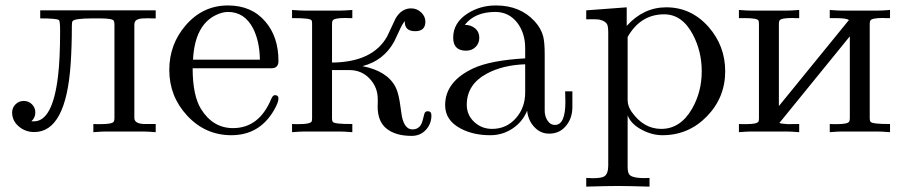

<svg xmlns="http://www.w3.org/2000/svg" viewBox="-20 -489 3340 711"><path d="M556.6 0.5Q525.4 -2 508.8 -2H371.6Q356.9 -2 325.7 0.5V-29.8Q331.1 -29.8 340.3 -29.3Q348.1 -29.3 351.6 -29.3Q395.5 -29.3 401.4 -38.6Q403.8 -43 403.8 -52.2V-398.4Q403.8 -407.7 401.4 -412.1Q396 -420.9 349.1 -420.9H324.7Q257.3 -420.9 249 -411.1Q246.1 -407.7 246.1 -393.6Q246.1 -318.8 241.7 -252.9Q224.6 0 106.9 0Q73.7 0 49.3 -21Q24.9 -42 24.9 -72.3Q24.9 -90.3 37.6 -102.8Q50.3 -115.2 67.9 -115.2Q85.9 -115.2 98.4 -102.8Q110.8 -90.3 110.8 -72.3Q110.8 -53.2 96.2 -40Q100.6 -39.6 105.5 -39.6Q174.8 -39.6 194.8 -206.5Q202.6 -270 202.6 -373.5Q202.6 -409.2 198.7 -414.1Q193.4 -420.9 128.9 -420.9V-450.7H556.6V-420.9Q550.8 -420.9 541.5 -420.9Q533.2 -421.4 530.3 -421.4Q502.9 -421.4 493.7 -418.5Q477.5 -414.1 477.5 -398.4V-52.2Q477.5 -31.7 511.7 -29.8Q512.7 -29.8 556.6 -29.8Z M1011.2 -124Q1011.2 -109.4 994.1 -80.1Q940.4 11.7 836.9 11.7Q740.2 11.7 672.9 -61Q606.9 -132.3 606.9 -230Q606.9 -324.7 667.5 -395Q731 -468.8 824.2 -468.8Q912.1 -468.8 962.9 -408.7Q1011.2 -352.5 1011.2 -263.2Q1011.2 -236.3 985.4 -236.3H693.4Q693.4 -135.3 724.6 -85Q768.6 -14.6 842.8 -14.6Q939.5 -14.6 984.4 -122.6Q990.2 -136.7 998 -136.7Q1011.2 -136.7 1011.2 -124ZM942.4 -268.1Q941.4 -336.4 917 -384.3Q885.3 -444.8 824.2 -444.8Q804.2 -444.8 780.3 -433.6Q701.2 -396 694.8 -268.1Z M1577.6 -61.5Q1577.6 -31.7 1558.6 -9.8Q1537.6 14.2 1504.4 14.2Q1443.8 14.2 1410.2 -13.7Q1378.4 -40 1378.4 -95.2Q1378.4 -99.6 1378.9 -108.4Q1378.9 -117.2 1378.9 -121.6Q1378.9 -164.6 1350.6 -195.8Q1320.3 -229.5 1273.9 -229.5H1209.5V-50.3Q1209.5 -43 1211.9 -38.1Q1217.3 -29.3 1284.7 -29.8V0.5Q1253.9 -2 1235.8 -2H1108.4Q1092.8 -2 1061.5 0.5V-29.8Q1067.4 -29.8 1075.7 -29.3Q1083.5 -29.3 1086.4 -29.3Q1129.4 -29.3 1134.3 -39.6Q1135.7 -43.5 1135.7 -52.2V-402.3Q1135.7 -409.7 1133.8 -413.6Q1128.9 -422.4 1061.5 -421.9V-452.1Q1092.3 -449.7 1110.4 -449.7H1235.8Q1253.9 -449.7 1284.7 -452.1V-421.9Q1278.3 -421.9 1270 -421.9Q1262.2 -422.4 1258.8 -422.4Q1215.8 -422.4 1211.4 -412.1Q1209.5 -408.2 1209.5 -399.4V-257.3Q1361.3 -258.8 1414.1 -355Q1429.7 -388.2 1445.3 -421.4Q1467.3 -458 1502.4 -458Q1523.9 -458 1539.6 -443.1Q1555.2 -428.2 1555.2 -408.7Q1555.2 -373.5 1517.6 -373.5Q1479 -373.5 1479 -407.7Q1479 -409.7 1479.5 -411.1Q1470.2 -401.4 1458.5 -375Q1441.9 -338.4 1439.9 -335.4Q1400.9 -264.2 1322.3 -244.1Q1413.6 -226.1 1444.3 -167.5Q1454.1 -148.9 1460 -113.8Q1464.4 -85.9 1468.3 -57.6Q1478.5 -9.8 1507.3 -9.8Q1529.8 -9.8 1540 -29.3Q1544.4 -37.6 1551.3 -66.9Q1553.7 -77.1 1564 -77.1Q1577.6 -77.1 1577.6 -61.5Z M2099.6 -92.8Q2099.6 -52.2 2077.1 -24.4Q2053.2 5.9 2013.7 5.9Q1980 5.9 1957 -20.5Q1935.5 -44.4 1932.1 -79.1Q1915 -37.6 1877.9 -12.9Q1840.8 11.7 1795.4 11.7Q1732.9 11.7 1686.5 -12.7Q1628.4 -43 1628.4 -99.6Q1628.4 -187 1732.4 -235.8Q1796.4 -265.6 1924.8 -272.9V-311Q1924.8 -364.7 1897 -402.8Q1865.7 -444.8 1814 -444.8Q1738.8 -444.8 1701.2 -397Q1723.6 -397 1739.3 -384Q1754.9 -371.1 1754.9 -349.1Q1754.9 -328.6 1741 -314.9Q1727.1 -301.3 1706.1 -301.3Q1658.2 -301.3 1658.2 -349.6Q1658.2 -404.8 1711.4 -439Q1757.8 -468.8 1816.4 -468.8Q1905.8 -468.8 1959.5 -410.6Q1983.9 -384.3 1991.7 -353.5Q1997.1 -331.5 1997.1 -287.6V-79.1Q1997.1 -59.6 2006.3 -44.4Q2017.1 -26.4 2035.2 -26.4Q2073.7 -26.4 2073.7 -111.8Q2073.7 -125.5 2072.8 -150.9H2099.6ZM1924.8 -146.5V-251Q1841.3 -248 1782.7 -216.3Q1708.5 -176.3 1708.5 -101.1Q1708.5 -63 1736.1 -37.4Q1763.7 -11.7 1802.2 -11.7Q1856.4 -11.7 1891.6 -52.7Q1924.8 -91.3 1924.8 -146.5Z M2665.5 -225.1Q2665.5 -127.9 2597.7 -58.1Q2529.8 11.7 2433.1 11.7Q2395 11.7 2357.9 -7.8Q2316.4 -29.3 2304.2 -62V127.4Q2304.2 147.9 2309.6 156.2Q2320.8 173.3 2385.3 169.9V202.1Q2302.7 199.7 2267.6 199.7Q2231.9 199.7 2150.9 202.1V169.9Q2168.9 170.9 2173.8 170.9Q2207.5 170.9 2217.8 164.1Q2232.4 154.8 2232.4 123.5V-365.7Q2232.4 -390.6 2228.5 -398.4Q2222.7 -410.6 2201.2 -416Q2189.9 -418.5 2150.9 -417.5V-450.7L2300.8 -461.9V-393.1Q2362.8 -461.9 2447.3 -461.9Q2539.6 -461.9 2604 -389.2Q2665.5 -318.8 2665.5 -225.1ZM2578.6 -225.1Q2578.6 -298.8 2545.9 -360.8Q2506.3 -436 2439.5 -436Q2352.1 -436 2304.2 -352.1V-118.7Q2304.2 -96.2 2318.8 -75.2Q2363.3 -11.7 2428.7 -11.7Q2499.5 -11.7 2542.5 -85.9Q2578.6 -148.4 2578.6 -225.1Z M3275.9 0.5Q3244.6 -2 3229.5 -2H3096.7Q3084 -2 3052.7 0.5V-29.8Q3059.1 -29.8 3067.4 -29.3Q3075.2 -29.3 3078.6 -29.3Q3119.1 -29.3 3124.5 -38.6Q3127 -43 3127 -51.3V-354.5L2866.2 -33.7Q2873 -30.8 2896 -29.3Q2897.9 -29.3 2939.5 -29.8V0.5Q2908.7 -2 2892.6 -2H2760.7Q2747.6 -2 2716.3 0.5V-29.8Q2722.7 -29.8 2731 -29.3Q2738.8 -29.3 2741.7 -29.3Q2783.2 -29.3 2788.6 -38.6Q2790.5 -42 2790.5 -51.3V-400.4Q2790.5 -409.7 2788.6 -413.1Q2783.7 -421.9 2738.3 -421.9H2716.3V-452.1Q2747.1 -449.7 2762.2 -449.7H2892.6Q2908.7 -449.7 2939.5 -452.1V-421.9Q2933.1 -421.9 2925.3 -421.9Q2917.5 -422.4 2914.6 -422.4Q2872.1 -422.4 2866.7 -413.1Q2864.3 -409.2 2864.3 -400.4V-96.2L3123.5 -414.6Q3116.2 -421.9 3074.2 -421.9H3052.7V-452.1Q3083.5 -449.7 3098.6 -449.7H3229.5Q3245.1 -449.7 3275.9 -452.1V-421.9Q3269.5 -421.9 3261.2 -421.9Q3253.4 -422.4 3250.5 -422.4Q3208.5 -422.4 3203.1 -413.1Q3200.7 -409.2 3200.7 -400.4V-51.3Q3200.7 -43 3203.1 -38.6Q3208.5 -29.3 3275.9 -29.8Z"/></svg>

Font: Kurinto Book Core
Style: Regular
Weight: 400
Designer: Kurinto was developed by Clint Goss from a range of fonts that are compatible with the SIL Open Font License Version 1.1
Foundry: Clinton F. Goss
Version: Version 2.196; July 25, 2020